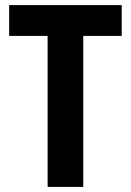

<svg xmlns="http://www.w3.org/2000/svg" viewBox="-20 -734 514 754"><path d="M307 0V-593H458V-714H16V-593H167V0Z"/></svg>

Font: Noto Sans Ethiopic Condensed
Style: Bold
Weight: 700
Width: 3
Designer: Monotype Design Team
Foundry: Monotype Imaging Inc.
Version: Version 2.102